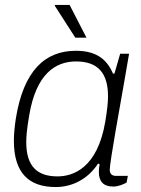

<svg xmlns="http://www.w3.org/2000/svg" viewBox="-20 -743 571 775"><path d="M284 -591H329L261 -723H202L201 -720ZM205 12C268 12 333 -17 376 -83L382 -80C380 -69 379 -58 379 -49C379 -11 397 10 437 10C458 10 478 1 491 -6L496 -33H449C431 -33 423 -42 423 -58C423 -89 466 -323 481 -410L501 -526H465L442 -446H436C409 -510 361 -538 286 -538C161 -538 75 -457 44 -265C39 -232 36 -201 36 -175C36 -44 97 12 205 12ZM212 -31C130 -31 86 -72 86 -169C86 -192 88 -219 98 -278C126 -445 204 -495 287 -495C377 -495 416 -446 416 -354C416 -330 413 -302 405 -252C373 -64 275 -31 212 -31Z"/></svg>

Font: Archivo Thin
Style: Italic
Weight: 100
Italic angle: -10°
Designer: Hector Gatti
Foundry: Omnibus-Type
Version: Version 2.001